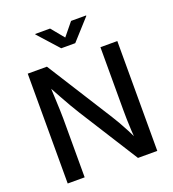

<svg xmlns="http://www.w3.org/2000/svg" viewBox="-164 -1069 1079 1195"><g transform="rotate(-20 375.0 -472.0)"><path d="M78.1 0V-727.5H205.1L479.5 -293.5Q492.7 -272.9 509.5 -243.7Q526.4 -214.4 545.2 -178.2Q564 -142.1 582 -100.6L568.8 -96.7Q565.4 -135.7 563.2 -176Q561 -216.3 560.3 -251.7Q559.6 -287.1 559.6 -310.5V-727.5H671.4V0H543.5L297.9 -388.2Q279.3 -418 260.5 -450Q241.7 -481.9 218.8 -523.9Q195.8 -565.9 163.6 -624.5L181.2 -627.9Q183.6 -574.2 185.8 -527.6Q188 -481 189.2 -445.6Q190.4 -410.2 190.4 -389.2V0ZM304.7 -943.8 374.5 -858.9 443.8 -943.8H543.5V-940.4L420.9 -804.7H328.1L206.1 -940.4V-943.8Z"/></g></svg>

Font: Inter 17pt Medium
Style: Regular
Weight: 500
Version: Version 4.001;git-66647c0bb